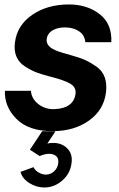

<svg xmlns="http://www.w3.org/2000/svg" viewBox="-20 -579 531 859"><path d="M214.8 7.8Q107.9 7.8 53.5 -47.1Q-1 -102.1 2 -172.9H118.2Q121.1 -136.7 152.1 -112.8Q183.1 -88.9 225.1 -90.8Q308.1 -94.7 317.9 -158.2Q321.8 -189 293.5 -205.1Q265.1 -221.2 206.1 -235.8Q168 -245.6 143.6 -254.9Q119.1 -264.2 92 -281.5Q64.9 -298.8 53.5 -325.9Q42 -353 46.9 -389.2Q56.6 -466.3 124.3 -512.7Q191.9 -559.1 288.1 -559.1Q370.1 -559.1 426 -515.6Q481.9 -472.2 478 -390.1H361.8Q358.9 -420.9 335.9 -437.5Q313 -454.1 278.8 -456.1Q242.7 -458 217.8 -444.6Q192.9 -431.2 189 -404.8Q184.1 -369.6 237.8 -350.1Q250 -345.2 300.8 -331.1Q336.9 -321.3 361.6 -310.1Q386.2 -298.8 412.1 -280.5Q438 -262.2 448.5 -233.2Q459 -204.1 454.1 -165Q444.3 -86.9 378.2 -39.6Q312 7.8 214.8 7.8ZM228 8.8 191.9 63Q243.7 53.2 275.4 79.6Q307.1 106 299.8 152.8Q293.9 197.8 258.5 228.8Q223.1 259.8 178.2 259.8Q142.1 259.8 110.6 239.5Q79.1 219.2 71.8 189.9L129.9 168.9Q136.7 183.1 152.8 192.6Q168.9 202.1 186 202.1Q206.1 202.1 221.9 187.5Q237.8 172.9 240.2 152.8Q245.1 123 220.5 113Q195.8 103 157.2 119.1L113.8 90.8L168.9 7.8Z"/></svg>

Font: Oakes Grotesk
Style: SemiBold Italic
Weight: 600
Designer: Samuel Oakes
Foundry: Samuel Oakes
Version: Version 1.0 | wf-rip DC20170320